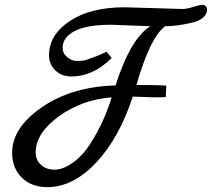

<svg xmlns="http://www.w3.org/2000/svg" viewBox="-20 -651 873 791"><path d="M494 -621 731 -614Q749 -614 776.5 -622.5Q804 -631 813 -631Q822 -631 827.5 -625.5Q833 -620 833 -612Q833 -591 814 -576.5Q795 -562 764 -556Q706 -543 661 -543Q600 -501 542 -301Q641 -301 665 -298L663 -251Q648 -250 618 -250L527 -253Q471 -82 376 19Q281 120 175 120Q110 120 70 81Q30 42 30 -22Q30 -125 153 -209.5Q276 -294 456 -299Q517 -491 599 -543L438 -549Q337 -549 287.5 -523Q238 -497 238 -454Q238 -431 257 -415.5Q276 -400 295 -400Q314 -400 323.5 -401.5Q333 -403 347.5 -408.5Q362 -414 368 -416Q389 -423 419 -438L440 -412Q364 -336 274 -336Q234 -336 208 -361Q182 -386 182 -424Q182 -507 267 -564Q352 -621 494 -621ZM354 -62Q408 -146 440 -250Q316 -240 221.5 -171Q127 -102 127 -23Q127 8 148.5 28Q170 48 205 48Q240 48 281 18.5Q322 -11 354 -62Z"/></svg>

Font: Marck Script
Style: Regular
Weight: 400
Designer: Denis Masharov, Marck Fogel
Foundry: Denis Masharov
Version: Version 1.002